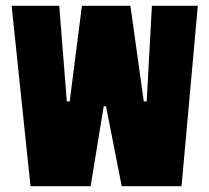

<svg xmlns="http://www.w3.org/2000/svg" viewBox="-20 -641 721 661"><path d="M661 -621H503L485 -292H475L429 -621H262L220 -292H210L184 -621H20L85 0H292L337 -275H345L399 0H605Z"/></svg>

Font: Passion One
Style: Regular
Weight: 400
Designer: Alejandro Lo Celso
Foundry: Fontstage
Version: Version 1.001